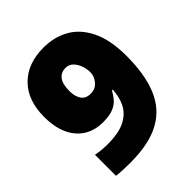

<svg xmlns="http://www.w3.org/2000/svg" viewBox="-202 -847 982 982"><g transform="rotate(-45 289.0 -355.5)"><path d="M173 10Q151 10 122 9Q93 8 73 5V-147Q94 -143 114.5 -141Q135 -139 157 -139Q241 -139 287 -164Q333 -189 352 -230Q371 -271 373 -318H367Q354 -294 337.5 -275.5Q321 -257 293.5 -246Q266 -235 220 -235Q131 -235 78.5 -296Q26 -357 26 -468Q26 -587 92.5 -654Q159 -721 275 -721Q351 -721 412 -687Q473 -653 509 -579.5Q545 -506 545 -389Q545 -259 509 -170Q473 -81 391.5 -35.5Q310 10 173 10ZM278 -383Q313 -383 334 -408Q355 -433 355 -461Q355 -486 346.5 -510.5Q338 -535 321.5 -551.5Q305 -568 280 -568Q249 -568 230 -545Q211 -522 211 -470Q211 -430 227.5 -406.5Q244 -383 278 -383Z"/></g></svg>

Font: Noto Sans Bengali UI Black
Style: Regular
Weight: 900
Designer: Jelle Bosma - Monotype Design Team
Foundry: Monotype Imaging Inc.
Version: Version 2.003; ttfautohint (v1.8.4.7-5d5b)